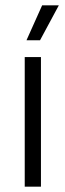

<svg xmlns="http://www.w3.org/2000/svg" viewBox="-20 -702 246 722"><path d="M134 0H73V-487.5H134ZM80 -551.5 138.5 -682H201V-681.5L130.5 -550.5H80Z"/></svg>

Font: Anek Malayalam Light
Style: Regular
Weight: 300
Version: Version 1.003